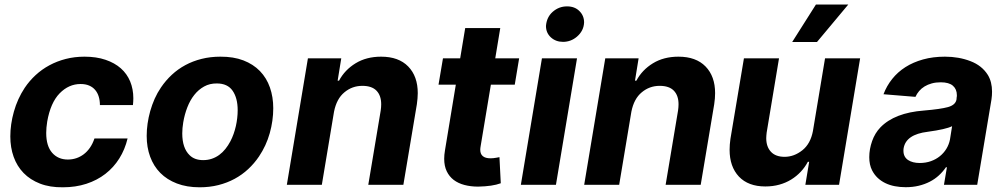

<svg xmlns="http://www.w3.org/2000/svg" viewBox="-20 -797 4347 828"><path d="M251.4 10.7Q195.3 11.4 152.7 -5.1Q110.1 -21.7 81.7 -51Q53.3 -80.3 38.9 -120.6Q24.5 -160.9 24.5 -208.5Q24.5 -260.7 39.8 -315.3Q55.4 -371.1 86.6 -418.3Q106.9 -448.5 133.7 -473.2Q160.5 -497.9 193 -515.4Q225.5 -533 263.5 -542.8Q301.5 -552.6 344.5 -552.6Q395.6 -552.6 435 -539.2Q474.4 -525.9 501.1 -502.3Q527.7 -478.7 541.4 -445.7Q555 -412.6 555 -373.2Q555 -366.1 554.5 -358.8Q554 -351.6 553.3 -343.8H410.9Q410.9 -363.3 405.9 -380Q400.9 -396.7 390.6 -408.9Q380.3 -421.2 364.7 -427.9Q349.1 -434.7 327.4 -434.7Q276.6 -434.7 237.2 -394.5Q197.8 -354 183.6 -272.7Q179.3 -246.1 179.3 -223.7Q179.3 -167.3 204.9 -138.1Q230.5 -109 272.7 -109Q291.5 -109 308.8 -114.7Q326 -120.4 340.9 -131.6Q355.8 -142.8 367.7 -159.8Q379.6 -176.8 387.4 -199.9H530.2Q518.8 -152.3 494.5 -113.6Q470.2 -74.9 434.5 -47.2Q398.8 -19.5 352.5 -4.4Q306.1 10.7 251.4 10.7Z M840.9 10.7Q785.5 10.7 742.9 -5.7Q700.3 -22 671.3 -51.3Q642.4 -80.6 627.5 -121.3Q612.6 -161.9 612.6 -210.9Q612.6 -263.1 627.8 -317.8Q635.7 -345.5 647 -371.1Q658.4 -396.7 674.4 -420.1Q694.6 -449.9 720.9 -474.4Q747.2 -498.9 779.5 -516.3Q811.8 -533.7 849.6 -543.1Q887.4 -552.6 930.4 -552.6Q986.9 -552.9 1029.5 -536.6Q1072.1 -520.2 1100.9 -490.6Q1129.6 -460.9 1144 -419.9Q1158.4 -378.9 1158.4 -330.3Q1158.4 -276.6 1143.3 -222.7Q1128.2 -168.7 1096.9 -122.2Q1076.7 -92.3 1050.4 -67.8Q1024.1 -43.3 992 -25.9Q959.9 -8.5 922.1 1.1Q884.2 10.7 840.9 10.7ZM856.2 -106.5Q876.4 -106.5 893.6 -112.4Q910.9 -118.3 925.4 -128.9Q940 -139.6 952.1 -154.7Q964.1 -169.7 973.7 -187.9Q981.5 -202.8 987.4 -219.5Q993.3 -236.2 997.2 -253.4Q1001.1 -270.6 1003 -288Q1005 -305.4 1005 -321.7Q1005 -374.3 983 -405.9Q961.3 -437.1 915.1 -437.1Q884.6 -437.5 860.3 -424Q835.9 -410.5 817.8 -387.6Q799.7 -364.7 787.8 -334Q775.9 -303.3 770.2 -269.2Q766 -244 766 -221.6Q766 -158.4 797.6 -127.8Q818.9 -106.5 856.2 -106.5Z M1719.5 0H1568.2L1621.8 -320.3Q1623.9 -334.5 1623.9 -347.3Q1623.9 -384.9 1603.7 -405.9Q1583.5 -426.8 1542.6 -426.8Q1498.6 -426.8 1465.2 -398.8Q1431.5 -371.1 1420.5 -315.3L1367.9 0H1217L1307.9 -545.5H1451.7L1436.1 -449.2H1442.1Q1467 -495.7 1513.5 -524.1Q1560 -552.6 1623.6 -552.6Q1699.2 -552.6 1740.4 -510.3Q1781.6 -468 1781.6 -395.2Q1781.6 -383.9 1780.5 -372Q1779.5 -360.1 1777.7 -347.3Z M2042.3 7.8Q2009.9 7.8 1983 0.7Q1956 -6.4 1936.6 -21.1Q1917.3 -35.9 1906.4 -58.6Q1895.6 -81.3 1895.6 -112.2Q1895.6 -128.9 1898.8 -147.7L1945.7 -431.8H1871.1L1890.3 -545.5H1964.5L1986.2 -676.1H2137.4L2115.8 -545.5H2218.8L2199.9 -431.8H2096.9L2052.9 -167.6Q2051.1 -157.7 2051.1 -151.3Q2051.1 -114.3 2095.5 -114.3Q2101.2 -114.3 2107.4 -114.9Q2113.6 -115.4 2120.7 -116.8L2133.9 -119.3L2139.6 -6.7Q2121.4 0 2097.3 3.6Q2073.2 7.1 2042.3 7.8Z M2408 -616.5Q2377.1 -616.5 2355.8 -635.7Q2334.5 -655.2 2334.5 -685Q2337.4 -723 2363.6 -746.1Q2390.3 -769.5 2425.4 -769.5Q2458.8 -769.5 2478.7 -749.3Q2498.9 -729.4 2498.9 -700.3Q2497.5 -664.1 2468 -638.8Q2441.8 -616.5 2408 -616.5ZM2377.5 0H2226.2L2317.1 -545.5H2468.4Z M3001.8 0H2850.5L2904.1 -320.3Q2906.2 -334.5 2906.2 -347.3Q2906.2 -384.9 2886 -405.9Q2865.8 -426.8 2824.9 -426.8Q2780.9 -426.8 2747.5 -398.8Q2713.8 -371.1 2702.8 -315.3L2650.2 0H2499.3L2590.2 -545.5H2734L2718.4 -449.2H2724.4Q2749.3 -495.7 2795.8 -524.1Q2842.3 -552.6 2905.9 -552.6Q2981.5 -552.6 3022.7 -510.3Q3063.9 -468 3063.9 -395.2Q3063.9 -383.9 3062.9 -372Q3061.8 -360.1 3060 -347.3Z M3503.2 -615.8H3396.3L3498.6 -777.3H3638.1ZM3280.5 7.1Q3207 7.1 3166.5 -35.5Q3126.4 -78.5 3126.4 -150.9Q3126.4 -162.3 3127.3 -174Q3128.2 -185.7 3130 -198.2L3188.2 -545.5H3339.5L3286.2 -225.1Q3285.5 -218.8 3285 -212.9Q3284.4 -207 3284.4 -201.3Q3284.4 -164.1 3304.7 -142.4Q3324.9 -120.7 3363.6 -120.7Q3404.5 -120.7 3440.3 -149.1Q3475.5 -177.2 3485.8 -232.2L3538 -545.5H3689.3L3598.4 0H3453.1L3469.5 -99.1H3463.8Q3451.3 -75.6 3433.2 -56.3Q3415.1 -36.9 3392 -22.7Q3369 -8.5 3340.9 -0.7Q3312.9 7.1 3280.5 7.1Z M3885.7 10.3Q3861.2 10.3 3839 6Q3816.8 1.8 3798.1 -7.3Q3779.5 -16.3 3764.9 -30Q3750.4 -43.7 3740.8 -62.5Q3728.7 -86.3 3728.7 -119.3Q3728.7 -153.8 3741.1 -188.9Q3753.2 -223 3776.6 -247.5Q3837.7 -310.7 3964.5 -320.3Q4035.9 -326.3 4068.2 -335.2Q4101.6 -344.5 4105.1 -369.3Q4105.1 -372.2 4105.3 -374.3Q4105.5 -376.4 4105.8 -378.2Q4106.2 -380 4106.4 -381.9Q4106.5 -383.9 4106.5 -386.4Q4106.5 -412.3 4089.5 -427.2Q4072.4 -442.1 4036.9 -442.1Q4015.6 -442.1 3998.2 -437.3Q3980.8 -432.5 3967.2 -424.2Q3953.5 -415.8 3943.7 -404.3Q3933.9 -392.8 3927.9 -379.3L3790.1 -390.6Q3803.6 -426.5 3827.4 -456.3Q3851.2 -486.2 3884.6 -507.5Q3918 -528.8 3960.8 -540.7Q4003.6 -552.6 4055 -552.6Q4115.1 -552.6 4164.8 -533.4Q4214.5 -514.6 4240.1 -473.7Q4258.2 -443.9 4258.2 -401.6Q4258.2 -393.5 4257.6 -385.1Q4257.1 -376.8 4255.7 -367.9L4194.2 0H4050.8L4063.6 -75.6H4059.3Q4046.2 -56.5 4028.8 -40.5Q4011.4 -24.5 3989.5 -13.3Q3967.7 -2.1 3941.8 4.1Q3915.8 10.3 3885.7 10.3ZM3946.4 -94.1Q3972.3 -94.1 3994.3 -101.9Q4016.3 -109.7 4033.2 -123.4Q4050.1 -137.1 4061.3 -155.4Q4072.4 -173.7 4076.7 -195L4085.9 -252.8Q4059.3 -239.3 3980.8 -228.7Q3886.7 -217.3 3876.8 -157.3Q3876.4 -154.5 3876.2 -151.8Q3876.1 -149.1 3876.1 -146.7Q3876.1 -120.4 3896 -106.9Q3915.5 -94.1 3946.4 -94.1Z"/></svg>

Font: Linik Sans
Style: Bold Italic
Weight: 700
Italic angle: 9°
Designer: Fonts by Rasmus Andersson / Changes by Cristiano Sobral with parts from Marc Monis
Foundry: rsms
Version: Version 3.020; ttfautohint (v1.6)